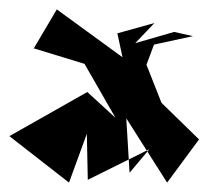

<svg xmlns="http://www.w3.org/2000/svg" viewBox="-44 -705 456 409"><path d="M232 -337 225 -453 312 -316 380 -408 300 -486 268 -567 284 -610 367 -628 327 -637 244 -613 285 -656 206 -634 217 -583 77 -685 28 -602 136 -569 202 -454 142 -509 -24 -415 103 -316 141 -420 143 -322 274 -387Z"/></svg>

Font: Charger Distortion
Style: 2
Weight: 400
Designer: Jasper
Foundry: Cannot Into Space Fonts
Version: Version 0.98